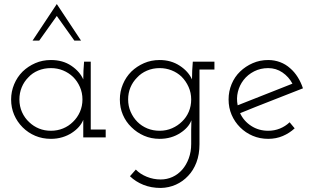

<svg xmlns="http://www.w3.org/2000/svg" viewBox="-20 -680 1557 950"><path d="M503 0V-39H429V-375H396Q394 -353 393 -330.5Q392 -308 392 -287Q375 -326 333 -354.5Q291 -383 232 -383Q190 -383 154.5 -367.5Q119 -352 92 -326Q65 -299 50 -263Q35 -227 35 -188Q35 -147 50 -112Q65 -77 92 -50Q119 -23 154.5 -8Q190 7 232 7Q262 7 288.5 -1Q315 -9 336 -23Q356 -36 370.5 -52.5Q385 -69 392 -87Q392 -74 392 -63.5Q392 -53 392 -41V0ZM232 -343Q264 -343 292 -331.5Q320 -320 342 -299Q363 -278 375.5 -249.5Q388 -221 388 -188Q388 -155 375.5 -126.5Q363 -98 341 -77Q320 -56 292 -44.5Q264 -33 232 -33Q200 -33 173 -44Q146 -55 125 -75Q102 -96 89 -125Q76 -154 76 -188Q76 -220 87.5 -248Q99 -276 120 -297Q140 -319 169 -331Q198 -343 232 -343ZM174 -479Q196 -509 217.5 -540Q239 -571 261 -601Q283 -571 304.5 -540Q326 -509 348 -479H381Q351 -524 321 -569.5Q291 -615 261 -660Q231 -615 201 -569.5Q171 -524 141 -479Z M623 192Q651 219 689.5 234.5Q728 250 776 250Q816 249 850.5 233.5Q885 218 911 190Q937 163 952 123.5Q967 84 967 34V-336H1041V-375H934Q932 -352 931 -330.5Q930 -309 930 -287Q912 -327 869 -355Q826 -383 770 -383Q728 -383 692.5 -367.5Q657 -352 630 -326Q603 -299 588 -263Q573 -227 573 -188Q573 -147 588 -112Q603 -77 630 -51Q657 -24 692.5 -8.5Q728 7 770 7Q799 7 825 -0.5Q851 -8 872 -22Q891 -34 905.5 -50Q920 -66 927 -85Q927 -72 926.5 -60Q926 -48 926 -38V32Q926 71 914 103.5Q902 136 882 159Q861 183 833.5 195.5Q806 208 775 208Q739 208 706 194.5Q673 181 652 159ZM770 -343Q801 -343 829 -332Q857 -321 878 -301Q900 -279 913 -250Q926 -221 926 -188Q926 -155 914 -127Q902 -99 881 -79Q860 -58 831.5 -45.5Q803 -33 770 -33Q737 -33 709 -44.5Q681 -56 660 -77Q639 -98 626.5 -126.5Q614 -155 614 -188Q614 -220 625.5 -247.5Q637 -275 658 -296Q678 -318 707 -330.5Q736 -343 770 -343Z M1307 -343Q1346 -343 1377.5 -321.5Q1409 -300 1427 -266Q1359 -239 1291.5 -212.5Q1224 -186 1156 -159Q1149 -193 1157 -225.5Q1165 -258 1185 -284Q1206 -311 1237.5 -327Q1269 -343 1307 -343ZM1438 -45 1413 -75Q1392 -55 1365 -44Q1338 -33 1307 -33Q1260 -33 1223 -57Q1186 -81 1168 -120Q1246 -152 1323.5 -182Q1401 -212 1479 -243Q1469 -273 1453 -298.5Q1437 -324 1416 -342Q1394 -362 1366 -372.5Q1338 -383 1307 -383Q1266 -383 1230.5 -367.5Q1195 -352 1168 -326Q1141 -300 1126 -264Q1111 -228 1111 -188Q1111 -147 1126 -112Q1141 -77 1168 -50Q1195 -23 1230.5 -8Q1266 7 1307 7Q1346 7 1379 -7Q1412 -21 1438 -45Z"/></svg>

Font: Josefin Slab Thin
Style: Regular
Weight: 400
Version: Version 2.000